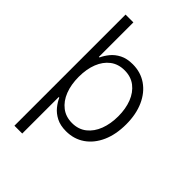

<svg xmlns="http://www.w3.org/2000/svg" viewBox="-270 -831 1138 1138"><g transform="rotate(45 298.5 -262.0)"><path d="M320.3 11.2Q272.5 11.2 239 -6.1Q205.6 -23.4 184.6 -49.3Q163.6 -75.2 151.9 -101.6H147V204.1H81.5V-727.5H147V-438.5H151.9Q163.6 -464.4 184.3 -490Q205.1 -515.6 238.3 -532.7Q271.5 -549.8 320.3 -549.8Q386.7 -549.8 437.3 -514.9Q487.8 -480 516.1 -417Q544.4 -354 544.4 -270Q544.4 -185.5 516.4 -122.3Q488.3 -59.1 437.7 -23.9Q387.2 11.2 320.3 11.2ZM311.5 -48.3Q364.7 -48.3 401.9 -77.6Q439 -106.9 458.3 -157.2Q477.5 -207.5 477.5 -270.5Q477.5 -333.5 458.3 -383.1Q439 -432.6 401.9 -461.4Q364.7 -490.2 311.5 -490.2Q258.8 -490.2 221.9 -462.2Q185.1 -434.1 165.5 -384.8Q146 -335.4 146 -270.5Q146 -205.6 165.5 -155.5Q185.1 -105.5 222.2 -76.9Q259.3 -48.3 311.5 -48.3Z"/></g></svg>

Font: Inter 16pt Light
Style: Regular
Weight: 300
Version: Version 4.001;git-66647c0bb